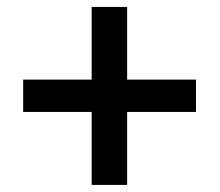

<svg xmlns="http://www.w3.org/2000/svg" viewBox="-20 -606 620 542"><path d="M338.9 -586.4V-381.3H533.2V-290H338.9V-84H238.8V-290H45.4V-381.3H238.8V-586.4Z"/></svg>

Font: Kdam Thmor
Style: Regular
Weight: 400
Foundry: Sovichet Tep
Version: Version 1.20